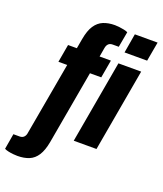

<svg xmlns="http://www.w3.org/2000/svg" viewBox="-242 -842 974 1150"><g transform="rotate(20 244.5 -267.0)"><path d="M7 201Q-4 201 -20 199.5Q-36 198 -51.5 194.5Q-67 191 -76 186L-59 87H-20Q-2 87 8 76.5Q18 66 20 48L102 -413H46L66 -527H122L133 -589Q143 -646 164 -677.5Q185 -709 216.5 -722Q248 -735 290 -735Q302 -735 318 -733Q334 -731 349 -728Q364 -725 373 -720L355 -621H317Q299 -621 289.5 -611.5Q280 -602 277 -585L267 -527H339L319 -413H247L164 56Q154 111 133.5 143Q113 175 81.5 188Q50 201 7 201ZM399 -601 420 -724H565L543 -601ZM294 0 387 -527H532L439 0Z"/></g></svg>

Font: Archivo Condensed ExtraBold
Style: Italic
Weight: 800
Width: 3
Italic angle: -10°
Designer: Hector Gatti
Foundry: Omnibus-Type
Version: Version 2.001